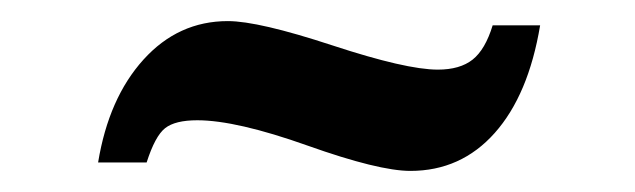

<svg xmlns="http://www.w3.org/2000/svg" viewBox="-20 -403 602 182"><path d="M119 -249H73Q83 -310 116 -346.5Q149 -383 196 -383Q225 -383 295 -360Q365 -337 395 -337Q416 -337 428 -346.5Q440 -356 447 -379H492Q481 -313 449 -277Q417 -241 369 -241Q339 -241 271.5 -265Q204 -289 167 -289Q146 -289 136.5 -281.5Q127 -274 119 -249Z"/></svg>

Font: Libre Baskerville
Style: Bold
Weight: 700
Designer: Pablo Impallari, Rodrigo Fuenzalida
Foundry: Pablo Impallari, Rodrigo Fuenzalida
Version: Version 1.000